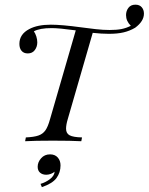

<svg xmlns="http://www.w3.org/2000/svg" viewBox="-20 -598 630 813"><path d="M589.5 -540.3Q589.5 -508.1 552.4 -480.6Q529 -466.9 503.2 -460.9Q477.4 -454.8 441.1 -454.8Q410.5 -454.8 372.6 -458.9L266.9 -93.5Q259.7 -69.4 259.7 -53.2Q259.7 -33.1 275 -25Q290.3 -16.9 327.4 -16.1L324.2 0Q282.3 -2.4 204 -2.4Q125 -2.4 86.3 0L89.5 -16.1Q124.2 -17.7 142.7 -24.2Q161.3 -30.6 172.2 -46Q183.1 -61.3 191.9 -93.5L300.8 -469.4Q229.8 -479 199.2 -479Q147.6 -479 123.4 -465.3Q129.8 -456.5 133.9 -443.5Q137.9 -430.6 137.9 -418.5Q137.9 -400 127.4 -385.9Q116.9 -371.8 97.6 -371.8Q80.6 -371.8 71.4 -382.7Q62.1 -393.5 62.1 -412.1Q62.1 -453.2 104 -475Q138.7 -493.5 195.2 -493.5Q241.1 -493.5 323.4 -482.3Q353.2 -478.2 385.1 -474.6Q416.9 -471 444.4 -471Q474.2 -471 494.4 -475Q514.5 -479 533.9 -488.7Q513.7 -508.9 513.7 -533.9Q513.7 -551.6 523.8 -564.9Q533.9 -578.2 553.2 -578.2Q571 -578.2 580.2 -567.3Q589.5 -556.5 589.5 -540.3ZM236.3 102.4Q236.3 132.3 219.4 155.6Q202.4 179 157.3 194.4L151.6 180.6Q173.4 174.2 191.5 160.5Q209.7 146.8 211.3 129Q204.8 134.7 195.2 138.3Q185.5 141.9 175.8 141.9Q159.7 141.9 149.6 133.1Q139.5 124.2 139.5 108.1Q139.5 88.7 154 72.2Q168.5 55.6 191.9 55.6Q212.9 55.6 224.6 69Q236.3 82.3 236.3 102.4Z"/></svg>

Font: Playfair Display SC
Style: Italic
Weight: 400
Italic angle: -14°
Designer: Claus Eggers Sørensen
Foundry: Claus Eggers Sørensen
Version: Version 1.202; ttfautohint (v1.6)